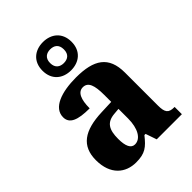

<svg xmlns="http://www.w3.org/2000/svg" viewBox="-235 -925 1047 1047"><g transform="rotate(-45 288.0 -402.0)"><path d="M291 -596C354 -596 403 -634 403 -705C403 -776 354 -814 291 -814C228 -814 179 -776 179 -705C179 -634 228 -596 291 -596ZM291 -652C263 -652 238 -666 238 -705C238 -744 263 -758 291 -758C320 -758 344 -744 344 -705C344 -666 320 -652 291 -652ZM187 10C256 10 282 -11 324 -64H333L355 0H549V-56H546C503 -56 490 -72 490 -126V-380C490 -505 420 -550 282 -550C171 -550 79 -519 79 -446C79 -397 124 -378 216 -378C216 -446 233 -486 271 -486C311 -486 324 -447 324 -374V-320L248 -317C109 -312 40 -263 40 -154C40 -42 106 10 187 10ZM252 -64C222 -64 208 -95 208 -150C208 -221 228 -257 291 -262L325 -265V-191C325 -115 296 -64 252 -64Z"/></g></svg>

Font: Noto Serif Bengali SemiCondensed ExtraBold
Style: Regular
Weight: 800
Width: 4
Designer: Juan Bruce, Universal Thirst, Indian Type Foundry and the Monotype Design Team.
Foundry: Monotype Imaging Inc.
Version: Version 2.003